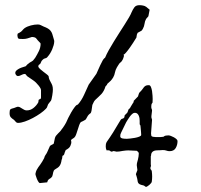

<svg xmlns="http://www.w3.org/2000/svg" viewBox="-20 -583 779 743"><path d="M117.2 89.4Q118.7 81.1 121.6 75.2Q124.5 69.3 128.2 64.2Q131.8 59.1 135.7 54Q139.6 48.8 143.6 42L150.9 28.8Q152.8 21 156.2 16.6Q159.7 12.2 162.6 5.9L172.9 -17.1Q172.9 -18.1 175 -19.5Q177.2 -21 179.9 -22.5Q182.6 -23.9 185.1 -25.1Q187.5 -26.4 188 -27.3L192.4 -48.3Q193.8 -54.2 197.3 -58.3Q200.7 -62.5 204.6 -66.4Q208.5 -70.3 212.2 -74Q215.8 -77.6 218.3 -82Q220.2 -84 223.6 -88.9Q227.1 -93.8 230.2 -98.9Q233.4 -104 235.8 -108.6Q238.3 -113.3 238.8 -115.2Q239.3 -116.7 244.1 -126.7Q249 -136.7 255.6 -148.2Q262.2 -159.7 269.3 -168.9Q276.4 -178.2 281.2 -178.2Q295.4 -194.3 305.2 -215.8Q314.9 -237.3 323.2 -255.4L353 -297.4Q362.3 -318.4 367.9 -330.6Q373.5 -342.8 377.2 -348.9Q380.9 -355 383.1 -356.9Q385.3 -358.9 386.7 -359.9Q392.1 -373 401.1 -389.2Q410.2 -405.3 420.7 -422.4Q431.2 -439.5 442.1 -456.5Q453.1 -473.6 462.6 -488.5Q472.2 -503.4 479.2 -515.6Q486.3 -527.8 488.8 -534.7Q493.7 -545.9 499.8 -554.4Q505.9 -563 520 -563Q526.4 -563 533.7 -561.5Q540 -560.5 545.9 -556.4Q551.8 -552.2 559.1 -545.4L554.2 -520Q553.2 -519 549.8 -514.9Q546.4 -510.7 545.4 -509.8Q540.5 -501 539.3 -491Q538.1 -481 532.7 -471.2Q529.8 -464.8 524.7 -462.6Q519.5 -460.4 512.7 -456.1Q510.7 -452.6 509.8 -449.5Q508.8 -446.3 507.8 -437.5Q492.7 -413.1 483.2 -399.7Q473.6 -386.2 468 -379.9Q462.4 -373.5 460.4 -372.6Q458.5 -371.6 458 -371.8Q457.5 -372.1 458.5 -371.3Q459.5 -370.6 459.5 -365.7Q457.5 -357.9 455.3 -353.3Q453.1 -348.6 450.9 -345.9Q448.7 -343.3 446.5 -341.6Q444.3 -339.8 442.4 -337.9Q440.9 -335.4 438 -331.3Q435.1 -327.1 432.4 -322.3Q429.7 -317.4 427.7 -312.5Q425.8 -307.6 425.3 -304.2Q422.9 -291.5 418 -283.4Q413.1 -275.4 408.4 -270.5Q403.8 -265.6 399.9 -262.7Q396 -259.8 395 -257.8Q395 -255.9 392.1 -252.7Q389.2 -249.5 388.2 -248.5Q385.3 -238.8 381.3 -231.7Q377.4 -224.6 372.3 -219Q367.2 -213.4 361.1 -208Q355 -202.6 348.6 -196.3Q344.2 -191.9 342 -186.5Q339.8 -181.2 337.4 -176.8Q335.4 -161.1 334.2 -155Q333 -148.9 331.1 -145.5Q321.8 -139.2 317.9 -131.3Q314 -123.5 313 -122.6Q312.5 -121.1 309.6 -119.1Q306.6 -117.2 303.2 -115.5Q299.8 -113.8 296.9 -112.3Q293.9 -110.8 293 -110.8Q289.6 -107.4 286.6 -99.1Q283.7 -90.8 280.8 -81.3Q277.8 -71.8 274.9 -63.5Q272 -55.2 268.6 -51.8Q267.6 -50.3 265.1 -48.8Q262.7 -47.4 260.3 -45.7Q257.8 -43.9 256.1 -42.5Q254.4 -41 254.9 -40Q255.9 -36.6 255.9 -34.7Q255.9 -32.7 255.9 -30.8Q255.9 -27.8 254.9 -26.4Q252.4 -15.1 245.4 -9.5Q238.3 -3.9 234.4 -2.4Q230 7.3 228.8 12.7Q227.5 18.1 221.7 20Q221.2 22 220.9 26.4Q220.7 30.8 218.3 36.1Q217.3 43.5 215.6 48.6Q213.9 53.7 211.2 57.9Q208.5 62 204.1 65.4Q199.7 68.8 193.4 72.3Q189.9 74.2 188.2 77.4Q186.5 80.6 185.8 84.2Q185.1 87.9 184.3 91.8Q183.6 95.7 182.1 99.6Q178.2 105 175.5 106.7Q172.9 108.4 170.7 109.6Q168.5 110.8 166.5 113.3Q164.6 115.7 162.6 122.6L133.8 125.5Q130.9 124.5 127.7 119.1Q124.5 113.8 122.1 107.4Q119.6 101.1 118.2 95.7Q116.7 90.3 117.2 89.4ZM17.1 -145.5Q17.1 -156.7 20 -159.7Q22.9 -162.6 34.2 -165Q37.1 -166 42 -168Q46.9 -169.9 49.3 -169.9Q53.7 -169.9 57.6 -167.7Q61.5 -165.5 65.7 -162.8Q69.8 -160.2 74 -158Q78.1 -155.8 83.5 -155.8Q97.7 -155.8 109.4 -165Q121.1 -174.3 127.9 -186.5Q128.4 -187.5 128.9 -190.9Q129.4 -194.3 129.4 -196.3Q131.8 -198.7 135.3 -199.7Q138.7 -200.7 138.7 -205.6V-234.9Q138.7 -236.8 137.5 -239.5Q136.2 -242.2 134.5 -244.9Q132.8 -247.6 131.3 -249.5Q129.9 -251.5 129.4 -252Q119.6 -264.6 108.4 -272.2Q97.2 -279.8 84.5 -288.6Q84 -289.6 81.1 -293.2Q78.1 -296.9 76.7 -296.9Q69.8 -296.9 62.5 -292.7Q55.2 -288.6 49.3 -288.6Q45.4 -288.6 42.2 -292.7Q39.1 -296.9 39.1 -300.3Q39.1 -306.2 43.9 -310.5Q48.8 -314.9 55.4 -318.1Q62 -321.3 68.8 -323.2Q75.7 -325.2 79.6 -326.7Q80.1 -327.1 83.7 -331.3Q87.4 -335.4 88.9 -335.9Q94.7 -341.3 101.6 -344.5Q108.4 -347.7 112.3 -354.5L116.2 -359.4Q124 -372.1 130.6 -385.7Q137.2 -399.4 137.2 -414.1Q137.2 -415.5 131.3 -421.4Q125.5 -427.2 121.6 -432.6Q119.1 -437 113.5 -438.5Q107.9 -439.9 103.5 -439.9Q92.3 -436 85.2 -434.1Q78.1 -432.1 68.4 -432.1L54.7 -432.6Q50.3 -433.1 48.8 -437.5Q47.4 -441.9 47.4 -444.8Q47.4 -451.7 48.8 -453.1L56.2 -457Q62.5 -460.4 66.2 -465.1Q69.8 -469.7 75.2 -474.1Q85.4 -481 99.6 -484.6Q113.8 -488.3 126.5 -488.3Q132.8 -488.3 137.5 -485.8Q142.1 -483.4 148.4 -480.5Q158.7 -476.6 165 -472.9Q171.4 -469.2 175.5 -464.1Q179.7 -459 182.1 -452.1Q184.6 -445.3 187 -435.5Q187.5 -432.6 188.7 -429.4Q189.9 -426.3 189.9 -423.3Q189.9 -416.5 187.7 -408.4Q185.5 -400.4 182.1 -392.3Q178.7 -384.3 174.1 -376.7Q169.4 -369.1 165 -364.3Q161.1 -358.4 155.3 -357.4Q149.4 -356.4 145 -351.6Q140.1 -347.2 138.9 -342.8Q137.7 -338.4 134.3 -334.5Q128.4 -332.5 128.4 -326.2V-324.2Q130.4 -320.3 135.7 -315.4Q141.1 -310.5 147.5 -305.7Q153.8 -300.8 159.7 -296.4Q165.5 -292 168 -288.6Q168.9 -279.8 171.6 -274.2Q174.3 -268.6 177.2 -263.4Q180.2 -258.3 182.4 -252.2Q184.6 -246.1 184.6 -236.3Q184.6 -233.4 184.1 -227.3Q183.6 -221.2 182.4 -214.4Q181.2 -207.5 179.9 -201.7Q178.7 -195.8 177.2 -193.4L169.4 -183.6Q165.5 -179.7 163.8 -172.9Q162.1 -166 157.7 -162.1Q149.9 -153.8 136.5 -144.3Q123 -134.8 107.4 -126.5Q91.8 -118.2 76.4 -112.8Q61 -107.4 49.3 -107.4Q44.4 -107.4 41.3 -111.3Q38.1 -115.2 34.2 -119.1Q26.4 -124 21.7 -129.2Q17.1 -134.3 17.1 -145.5ZM505.9 90.8 511.7 75.2 509.3 56.6Q509.3 50.8 510.7 45.7Q512.2 40.5 513.7 34.7Q515.1 28.3 516.1 22.5Q517.1 16.6 517.1 10.7Q517.1 7.8 514.2 4.6Q511.2 1.5 509.3 0.5L476.1 -1Q472.2 -1 466.6 -0.5Q460.9 0 454.6 1Q441.4 3.9 431.2 3.9L419.9 1.5Q418.9 1.5 417.5 2.2Q416 2.9 412.6 3.9Q410.2 3.9 408.9 3.2Q407.7 2.4 406.5 1.2Q405.3 0 403.3 -0.7Q401.4 -1.5 397.9 -1.5Q394 -1.5 392.6 -1Q390.6 -5.4 389.9 -8.8Q389.2 -12.2 389.2 -16.6Q389.2 -22.9 389.9 -26.1Q390.6 -29.3 392.6 -33.2Q405.8 -51.8 417.5 -70.3Q429.2 -88.9 440.4 -108.4L447.3 -119.6Q450.2 -123.5 453.9 -123.8Q457.5 -124 460.9 -128.4Q461.4 -130.4 461.9 -133.1Q462.4 -135.7 462.4 -136.7Q462.9 -137.2 464.6 -138.9Q466.3 -140.6 468.3 -142.6Q470.2 -144.5 471.9 -146.2Q473.6 -147.9 473.6 -148.9L477.5 -159.7L482.9 -164.6Q483.4 -166 485.4 -169.2Q487.3 -172.4 489.5 -176Q491.7 -179.7 493.9 -183.1Q496.1 -186.5 497.1 -188Q497.1 -188.5 497.3 -191.2Q497.6 -193.8 498.5 -193.8L514.2 -210Q514.2 -211.4 514.6 -212.4Q515.1 -213.4 515.6 -214.4Q515.6 -214.8 516.8 -219Q518.1 -223.1 518.6 -223.6L527.8 -233.4Q531.7 -237.8 534.2 -241.7Q536.6 -245.6 539.3 -248Q542 -250.5 545.7 -252Q549.3 -253.4 556.2 -253.4Q561 -253.4 564 -246.6Q566.9 -239.7 568.4 -230.5Q569.8 -221.2 570.3 -212.4Q570.8 -203.6 570.8 -199.7L570.3 -186Q566.4 -181.2 565.9 -177.7Q565.4 -174.3 565.4 -169.4Q565.4 -164.1 566.9 -161.6Q568.4 -159.2 568.4 -154.8L565.9 -133.8V-128.4L568.4 -119.6L564.5 -66.9Q564.5 -62.5 565.4 -58.6Q566.4 -54.7 571.8 -53.7Q577.1 -52.7 581.8 -52.7Q586.4 -52.7 591.3 -52.7Q596.7 -52.7 601.8 -52.7Q606.9 -52.7 612.3 -53.7Q617.2 -57.6 621.6 -58.3Q626 -59.1 632.3 -59.1Q635.3 -59.1 640.9 -57.1Q646.5 -55.2 652.3 -52Q658.2 -48.8 662.6 -44.9Q667 -41 667 -37.1Q667 -22 659.9 -10Q652.8 2 636.2 2Q629.4 2 624 -0.2Q618.7 -2.4 608.9 -2.4Q605.5 -2 602.1 -1.7Q598.6 -1.5 594.7 -1.5Q589.4 -1.5 584 -1Q578.6 -0.5 574.2 1.7Q569.8 3.9 567.1 8.1Q564.5 12.2 564.5 19.5Q563.5 20.5 563.5 22.5Q563.5 24.4 563.5 26.9V50.8Q563.5 57.1 564.5 59.1Q562 64 562 67.9Q562 71.8 564.2 73.5Q566.4 75.2 567.4 79.6Q568.8 90.8 568.8 100.1Q568.8 110.8 567.4 119.6Q567.4 122.1 564.5 125.7Q561.5 129.4 557.9 132.6Q554.2 135.7 550.5 137.9Q546.9 140.1 545.4 140.1Q543 140.1 540.3 137.5Q537.6 134.8 534.2 134.3Q524.4 132.3 520.3 129.9Q516.1 127.4 514.4 124Q512.7 120.6 512.2 115.5Q511.7 110.4 509.3 102.1ZM445.3 -55.7Q445.3 -51.8 448 -49.8Q450.7 -47.9 454.6 -47.1Q458.5 -46.4 462.9 -46.1Q467.3 -45.9 471.2 -45.9Q474.6 -45.9 483.9 -46.9Q493.2 -47.9 502.4 -49.6Q511.7 -51.3 519 -54.2Q526.4 -57.1 526.4 -61Q526.4 -64.5 525.9 -70.3Q525.4 -76.2 524.9 -82Q524.4 -87.9 523.9 -92.3Q523.4 -96.7 523.4 -97.2L520.5 -102.1V-114.7Q520.5 -119.6 519.8 -125.2Q519 -130.9 516.8 -135.7Q514.6 -140.6 511 -143.6Q507.3 -146.5 502 -146.5Q496.6 -146.5 491.7 -142.1Q486.8 -137.7 482.4 -131.8Q478 -126 474.4 -119.9Q470.7 -113.8 468.3 -109.9L449.2 -70.8Q446.8 -65.4 446 -63Q445.3 -60.5 445.3 -55.7Z"/></svg>

Font: IM FELL English
Style: Regular
Weight: 400
Designer: Igino Marini
Foundry: Igino Marini
Version: 3.00